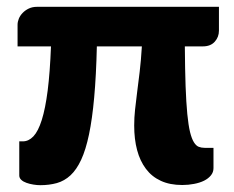

<svg xmlns="http://www.w3.org/2000/svg" viewBox="-20 -538 686 563"><path d="M622 -448Q622 -429.5 609.8 -415.8Q597.5 -402 575 -402H522Q522.5 -334 524.2 -285.5Q526 -237 529.2 -203.8Q532.5 -170.5 537.2 -151Q542 -131.5 548.5 -121Q555 -110.5 562.8 -107.5Q570.5 -104.5 580 -104.5H606V-45Q606 -33 598.5 -23.8Q591 -14.5 578.5 -8.2Q566 -2 549.2 1.2Q532.5 4.5 514.5 4.5Q478 4.5 451.5 -7.8Q425 -20 407.8 -43Q390.5 -66 382 -98Q373.5 -130 373.5 -170Q373.5 -193 376 -216.2Q378.5 -239.5 382 -266.8Q385.5 -294 389.5 -327Q393.5 -360 396 -402H264Q262 -316 256.2 -252.5Q250.5 -189 241 -143.8Q231.5 -98.5 218 -69.5Q204.5 -40.5 186.8 -24Q169 -7.5 146.8 -1.2Q124.5 5 98 5Q88.5 5 77.8 3.2Q67 1.5 57.8 -1.8Q48.5 -5 42.5 -10.5Q36.5 -16 36.5 -23.5V-123.5H47Q64 -123.5 78 -138.2Q92 -153 102.5 -186.2Q113 -219.5 119.8 -272.5Q126.5 -325.5 129.5 -402H31.5V-465.5Q31.5 -474 35.2 -483.2Q39 -492.5 46.5 -500.2Q54 -508 64.5 -513Q75 -518 88.5 -518H622Z"/></svg>

Font: Lato
Style: Regular
Weight: 900
Designer: Lukasz Dziedzic with Adam Twardoch and Botio Nikoltchev
Foundry: tyPoland Lukasz Dziedzic
Version: Version 2.010; 2014-09-01; http://www.latofonts.com/; ttfaut